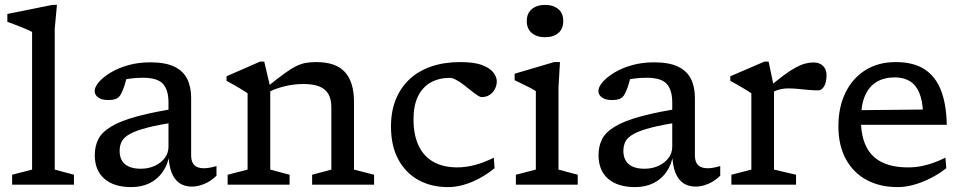

<svg xmlns="http://www.w3.org/2000/svg" viewBox="-20 -754 3934 784"><path d="M203.5 -61.5 282 -40.5V0H29.5V-40.5L111 -61.5V-623.5Q104.5 -627.5 88 -634.5Q71.5 -641.5 50.5 -649.8Q29.5 -658 10 -665V-697L194 -734H212.5L203.5 -636.5Z M725.5 -315.5 710 -257Q631 -245.5 583.2 -233.2Q535.5 -221 510.5 -207Q485.5 -193 477 -176.2Q468.5 -159.5 468.5 -138Q468.5 -102 490.5 -83.5Q512.5 -65 555 -65Q586.5 -65 612.2 -77Q638 -89 653 -109.2Q668 -129.5 668 -154.5V-335Q668 -387 645.2 -411.8Q622.5 -436.5 564 -436.5Q536 -436.5 512 -433.2Q488 -430 466.5 -424L501.5 -457Q497.5 -438 493.5 -422.8Q489.5 -407.5 485 -395.2Q480.5 -383 475 -372Q466.5 -355 453.2 -350.2Q440 -345.5 422 -345.5Q395 -345.5 380.8 -356.2Q366.5 -367 366.5 -382Q366.5 -399 383.8 -419Q401 -439 431.5 -457.5Q462 -476 503.5 -487.8Q545 -499.5 593.5 -499.5Q655 -499.5 691.5 -482Q728 -464.5 744.2 -432Q760.5 -399.5 760.5 -355V-120Q760.5 -101.5 766.5 -89.8Q772.5 -78 784.2 -72.5Q796 -67 813 -67Q824.5 -67 837.5 -69.5Q850.5 -72 864 -76V-36.5Q841 -14 814.2 -3Q787.5 8 763.5 8Q734 8 713 -6.2Q692 -20.5 680.8 -49.2Q669.5 -78 668 -122L672 -123.5Q665.5 -83 645 -53Q624.5 -23 591.8 -6.5Q559 10 516 10Q445.5 10 406.2 -24Q367 -58 367 -120.5Q367 -156.5 381.2 -185.2Q395.5 -214 433.8 -237.2Q472 -260.5 542.5 -279.5Q613 -298.5 725.5 -315.5Z M1083.5 -397.5V-61.5L1162.5 -40.5V0H909.5V-40.5L991 -61.5V-373Q983 -379 961 -392.2Q939 -405.5 905 -424V-442.5L1042 -502.5H1059ZM1254.5 -40.5 1333 -61.5V-315.5Q1333 -348.5 1321.2 -369.5Q1309.5 -390.5 1284.2 -400.8Q1259 -411 1218 -411Q1181.5 -411 1144.5 -402.2Q1107.5 -393.5 1081 -380L1070 -398.5Q1112 -432.5 1139.8 -452.8Q1167.5 -473 1188 -483.2Q1208.5 -493.5 1228 -497Q1247.5 -500.5 1271.5 -500.5Q1351 -500.5 1388.2 -460Q1425.5 -419.5 1425.5 -337.5V-61.5L1507.5 -40.5V0H1254.5Z M1860 -500.5Q1917 -500.5 1949.2 -488Q1981.5 -475.5 1995 -457.5Q2008.5 -439.5 2008.5 -422Q2008.5 -405 2000.5 -390Q1992.5 -375 1978.8 -366.2Q1965 -357.5 1946.5 -357.5Q1940.5 -357.5 1928.5 -365.5Q1916.5 -373.5 1902 -385.2Q1887.5 -397 1872 -408.8Q1856.5 -420.5 1842 -428.2Q1827.5 -436 1816.5 -436Q1772.5 -436 1739.2 -417.5Q1706 -399 1687.2 -361.5Q1668.5 -324 1668.5 -267.5Q1668.5 -203.5 1689.2 -159.5Q1710 -115.5 1750 -93Q1790 -70.5 1847 -70.5Q1882.5 -70.5 1919.8 -80.5Q1957 -90.5 1996.5 -110L1999.5 -67Q1969 -42.5 1936.8 -25.2Q1904.5 -8 1872.2 1Q1840 10 1809.5 10Q1740.5 10 1688 -19.2Q1635.5 -48.5 1606 -103.8Q1576.5 -159 1576.5 -237Q1576.5 -299 1596 -347.5Q1615.5 -396 1652 -430.2Q1688.5 -464.5 1741 -482.5Q1793.5 -500.5 1860 -500.5Z M2205.5 -602Q2172.5 -602 2151.8 -619Q2131 -636 2131 -668Q2131 -700 2151.8 -717Q2172.5 -734 2205.5 -734Q2239 -734 2259.5 -717Q2280 -700 2280 -668Q2280 -636 2259.5 -619Q2239 -602 2205.5 -602ZM2266.5 -500.5 2260.5 -396.5V-61.5L2339 -40.5V0H2086.5V-40.5L2168 -61.5V-382Q2162.5 -386 2147.8 -393.8Q2133 -401.5 2115 -410.2Q2097 -419 2081.5 -426.5V-453L2242.5 -500.5Z M2782.5 -315.5 2767 -257Q2688 -245.5 2640.2 -233.2Q2592.5 -221 2567.5 -207Q2542.5 -193 2534 -176.2Q2525.5 -159.5 2525.5 -138Q2525.5 -102 2547.5 -83.5Q2569.5 -65 2612 -65Q2643.5 -65 2669.2 -77Q2695 -89 2710 -109.2Q2725 -129.5 2725 -154.5V-335Q2725 -387 2702.2 -411.8Q2679.5 -436.5 2621 -436.5Q2593 -436.5 2569 -433.2Q2545 -430 2523.5 -424L2558.5 -457Q2554.5 -438 2550.5 -422.8Q2546.5 -407.5 2542 -395.2Q2537.5 -383 2532 -372Q2523.5 -355 2510.2 -350.2Q2497 -345.5 2479 -345.5Q2452 -345.5 2437.8 -356.2Q2423.5 -367 2423.5 -382Q2423.5 -399 2440.8 -419Q2458 -439 2488.5 -457.5Q2519 -476 2560.5 -487.8Q2602 -499.5 2650.5 -499.5Q2712 -499.5 2748.5 -482Q2785 -464.5 2801.2 -432Q2817.5 -399.5 2817.5 -355V-120Q2817.5 -101.5 2823.5 -89.8Q2829.5 -78 2841.2 -72.5Q2853 -67 2870 -67Q2881.5 -67 2894.5 -69.5Q2907.5 -72 2921 -76V-36.5Q2898 -14 2871.2 -3Q2844.5 8 2820.5 8Q2791 8 2770 -6.2Q2749 -20.5 2737.8 -49.2Q2726.5 -78 2725 -122L2729 -123.5Q2722.5 -83 2702 -53Q2681.5 -23 2648.8 -6.5Q2616 10 2573 10Q2502.5 10 2463.2 -24Q2424 -58 2424 -120.5Q2424 -156.5 2438.2 -185.2Q2452.5 -214 2490.8 -237.2Q2529 -260.5 2599.5 -279.5Q2670 -298.5 2782.5 -315.5Z M3302 -499Q3326 -499 3340.5 -485.2Q3355 -471.5 3355 -447Q3355 -417.5 3345 -401.2Q3335 -385 3321.5 -385Q3300.5 -385 3280 -387Q3259.5 -389 3239 -391Q3218.5 -393 3198 -393Q3186 -393 3174 -391Q3162 -389 3149.2 -384.2Q3136.5 -379.5 3122.5 -370.5L3108 -388Q3147.5 -422 3176.5 -443.8Q3205.5 -465.5 3227.5 -477.5Q3249.5 -489.5 3267.2 -494.2Q3285 -499 3302 -499ZM3140.5 -397.5V-61.5L3230.5 -40.5V0H2966.5V-40.5L3048 -61.5V-373Q3041.5 -378 3028.2 -386Q3015 -394 2997.8 -404Q2980.5 -414 2962 -424V-442.5L3101.5 -502.5H3118.5Z M3637.5 -500.5Q3710.5 -500.5 3755.8 -470.8Q3801 -441 3822.8 -384Q3844.5 -327 3846 -244.5H3481L3479 -304L3779 -307L3749 -294Q3747 -344.5 3733.2 -376.2Q3719.5 -408 3694.5 -423Q3669.5 -438 3634 -438Q3590.5 -438 3559.5 -419.5Q3528.5 -401 3512 -363Q3495.5 -325 3495.5 -265Q3495.5 -198.5 3517.2 -155.2Q3539 -112 3581.8 -91.2Q3624.5 -70.5 3688 -70.5Q3717.5 -70.5 3744.2 -76Q3771 -81.5 3795 -90.5Q3819 -99.5 3840.5 -110L3844 -67Q3813 -43 3778.8 -25.8Q3744.5 -8.5 3710.5 0.8Q3676.5 10 3645.5 10Q3572.5 10 3518.2 -19.5Q3464 -49 3433.8 -104.5Q3403.5 -160 3403.5 -238.5Q3403.5 -317 3432.5 -376Q3461.5 -435 3514 -467.8Q3566.5 -500.5 3637.5 -500.5Z"/></svg>

Font: Newsreader 9pt
Style: Regular
Weight: 400
Designer: Hugues Gentile
Foundry: Production Type
Version: Version 1.003